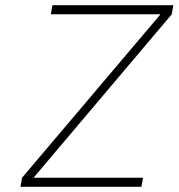

<svg xmlns="http://www.w3.org/2000/svg" viewBox="-20 -720 688 740"><path d="M65 -35 597 -663V-665H176L182 -700H648L642 -665L111 -37L110 -35H531L525 0H59Z"/></svg>

Font: Be Vietnam Thin
Style: Italic
Weight: 250
Italic angle: -9°
Designer: Gabriel Lam
Foundry: TypeRant
Version: Version 3.000